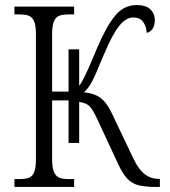

<svg xmlns="http://www.w3.org/2000/svg" viewBox="-20 -739 673 759"><path d="M37 -31H55Q81 -31 94.5 -36.5Q108 -42 115 -58.5Q122 -75 122 -108V-605Q122 -638 115 -654.5Q108 -671 94.5 -676.5Q81 -682 55 -682H37V-713H273V-682H253Q227 -682 213.5 -676.5Q200 -671 193 -654Q186 -637 186 -603V-377H251V-544H293V-400Q303 -412 317.5 -442.5Q332 -473 347 -509L366 -554Q401 -636 435.5 -677.5Q470 -719 520 -719Q557 -719 574.5 -702Q592 -685 592 -659Q592 -638 583 -625Q574 -612 560 -609Q558 -637 545 -653.5Q532 -670 507 -670Q478 -670 451.5 -637Q425 -604 395 -533L384 -508Q359 -446 344.5 -418Q330 -390 312 -374Q355 -370 380 -350Q405 -330 426 -283L507 -113Q527 -70 551.5 -51Q576 -32 606 -32H612V0H600Q554 0 528 -6.5Q502 -13 483 -33Q464 -53 445 -95L365 -267Q348 -304 335 -318Q322 -332 293 -336V-174H251V-342H186V-112Q186 -77 193 -60Q200 -43 213.5 -37Q227 -31 253 -31H273V0H37Z"/></svg>

Font: Noto Serif NarrowLight
Style: Regular
Weight: 300
Width: 4
Designer: Monotype Design Team
Foundry: Monotype Imaging Inc.
Version: Version 1.001